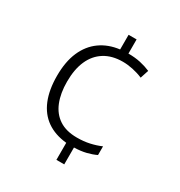

<svg xmlns="http://www.w3.org/2000/svg" viewBox="-173 -845 916 976"><g transform="rotate(30 285.5 -357.0)"><path d="M346 -641Q385 -641 417 -634Q449 -627 477 -615L461 -566Q433 -578 402 -584.5Q371 -591 343 -591Q280 -591 236 -563.5Q192 -536 169.5 -485Q147 -434 147 -362Q147 -294 167 -244Q187 -194 228 -167Q269 -140 332 -140Q372 -140 406 -147.5Q440 -155 470 -168V-117Q445 -105 414.5 -97.5Q384 -90 345 -89V10H299V-90Q230 -97 183 -130Q136 -163 112 -221.5Q88 -280 88 -362Q88 -445 113.5 -503.5Q139 -562 186.5 -596Q234 -630 299 -638V-724H346Z"/></g></svg>

Font: Noto Sans Khmer Light
Style: Regular
Weight: 300
Version: Version 2.003